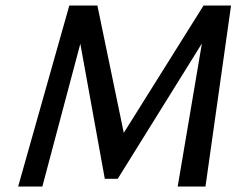

<svg xmlns="http://www.w3.org/2000/svg" viewBox="-20 -678 896 698"><path d="M820 -658 727 0H626L714 -520L408 -28H361L272 -519L134 0H46L232 -658H334L430 -195L720 -658Z"/></svg>

Font: Ysabeau Semibold
Style: Italic
Weight: 600
Italic angle: -12°
Designer: Christian Thalmann (Catharsis Fonts)
Version: Version 0.003